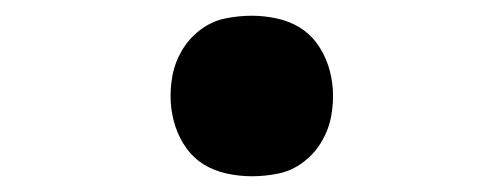

<svg xmlns="http://www.w3.org/2000/svg" viewBox="-20 -462 640 244"><path d="M300 -238Q284 -238 268 -241.5Q252 -245 239 -253Q226 -261 217 -273.5Q208 -286 203 -301Q198 -316 197 -332Q196 -348 199 -365Q202 -382 211 -397.5Q220 -413 234.5 -424Q249 -435 266 -438.5Q283 -442 300 -442Q316 -442 332 -438.5Q348 -435 361 -427Q374 -419 383 -406.5Q392 -394 397 -379Q402 -364 403 -348Q404 -332 401 -315Q398 -298 389 -282.5Q380 -267 365.5 -256Q351 -245 334 -241.5Q317 -238 300 -238Z"/></svg>

Font: Iosevka XBd Ex Obl
Style: Regular
Weight: 800
Width: 7
Italic angle: -9°
Monospace: yes
Designer: Belleve Invis
Foundry: Belleve Invis
Version: Version 32.5.0; ttfautohint (v1.8.4)